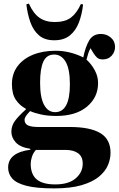

<svg xmlns="http://www.w3.org/2000/svg" viewBox="-20 -813 657 1063"><path d="M280 230Q181 230 125.5 215.5Q70 201 47.5 175Q25 149 25 115Q25 32 148 16V11Q91 2 67 -25Q43 -52 43 -83Q43 -116 61.5 -142Q80 -168 123 -207V-211Q90 -228 68 -260Q46 -292 46 -347Q46 -404 76.5 -445.5Q107 -487 161.5 -509.5Q216 -532 288 -532Q329 -532 368.5 -522Q408 -512 441 -495Q453 -554 474 -589.5Q495 -625 539 -625Q570 -625 593.5 -605Q617 -585 617 -553Q617 -526 598.5 -505Q580 -484 549 -484Q528 -484 517 -494.5Q506 -505 496 -521L481 -546Q473 -531 468.5 -517Q464 -503 459 -483Q487 -457 505 -423.5Q523 -390 523 -353Q523 -274 461.5 -222.5Q400 -171 291 -171Q245 -171 208 -179Q171 -187 147 -198Q131 -182 123.5 -170.5Q116 -159 116 -149Q116 -129 133.5 -119.5Q151 -110 193 -110H365Q479 -110 535.5 -76Q592 -42 592 33Q592 67 577.5 101.5Q563 136 528 165Q493 194 432.5 212Q372 230 280 230ZM285 -192Q367 -192 367 -346Q367 -431 343.5 -471Q320 -511 280 -511Q238 -511 220 -472Q202 -433 202 -355Q202 -273 224 -232.5Q246 -192 285 -192ZM286 208Q360 208 399 174.5Q438 141 438 93Q438 54 412.5 35.5Q387 17 342 17H179Q164 33 157 54.5Q150 76 150 94Q150 152 183 180Q216 208 286 208ZM280 -590Q227 -590 195.5 -617.5Q164 -645 148 -690.5Q132 -736 126 -789L140 -793Q164 -739 198 -715Q232 -691 283 -691Q340 -691 372.5 -715.5Q405 -740 428 -791L440 -788Q434 -734 417 -689Q400 -644 367 -617Q334 -590 280 -590Z"/></svg>

Font: Literata 72pt
Style: Bold
Weight: 700
Designer: Latin by Veronika Burian and Jose Scaglione. Greek by Irene Vlachou. Cyrillic by Vera Evstafieva.
Foundry: TypeTogether
Version: Version 3.002